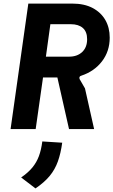

<svg xmlns="http://www.w3.org/2000/svg" viewBox="-20 -720 632 1071"><path d="M39 0 138 -700H383Q450 -700 496.5 -675.5Q543 -651 567.5 -608.5Q592 -566 592 -510Q592 -434 549 -378Q506 -322 434 -298Q419 -294 424 -279L454 -227L505 0H365L300 -288H220L179 0ZM236 -404H366Q411 -404 438.5 -430Q466 -456 466 -501Q466 -543 442 -564Q418 -585 375 -585H261ZM178 331 98 270Q137 243 160.5 214.5Q184 186 197 151Q210 116 216 69L327 76Q319 135 303 180Q287 225 257.5 261Q228 297 178 331Z"/></svg>

Font: Finlandica SemiBold
Style: Italic
Weight: 600
Italic angle: -8°
Designer: Niklas Ekholm, Juho Hiilivirta, Jaakko Suomalainen
Foundry: Helsinki Type Studio
Version: Version 1.063